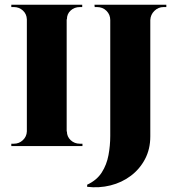

<svg xmlns="http://www.w3.org/2000/svg" viewBox="-20 -620 748 815"><path d="M263 -600V0H94V-600ZM97 -62V0H28V-10Q28 -10 33 -10Q38 -10 39 -10Q61 -10 77 -25Q93 -40 94 -62ZM261 -62H264Q264 -40 280 -25Q296 -10 319 -10Q319 -10 324 -10Q329 -10 330 -10V0H261ZM261 -538V-600H329V-590Q329 -590 324 -590Q319 -590 319 -590Q296 -590 280 -575.5Q264 -561 264 -538ZM97 -538H94Q93 -561 77 -575.5Q61 -590 39 -590Q38 -590 33 -590Q28 -590 28 -590V-600H97ZM618 -600V-41Q618 13 595.5 55.5Q573 98 535 126.5Q497 155 449 167Q401 179 350 173V164Q391 145 412 112Q433 79 440.5 38.5Q448 -2 448 -43V-600ZM451 -600V-535H448Q448 -558 432 -574Q416 -590 392 -590H382L381 -600ZM686 -600V-590H674Q652 -590 635.5 -574Q619 -558 618 -535H616V-600Z"/></svg>

Font: Cinzel ExtraBold
Style: Regular
Weight: 800
Designer: Natanael Gama
Version: Version 2.000